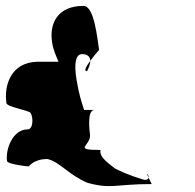

<svg xmlns="http://www.w3.org/2000/svg" viewBox="-35 -692 664 653"><path d="M-11 -144C-9 -134 55 -126 63 -126C63 -126 81 -152 127 -151C169 -141 197 -98 263 -70C346 -48 356 -66 481 -66L470 -88C469 -82 463 -77 447 -83C409 -94 371 -111 356 -119C344 -130 300 -156 307 -182C208 -182 277 -196 271 -236C271 -236 259 -316 285 -318H251C243 -343 233 -372 225 -423C217 -472 221 -508 244 -508C265 -508 272 -497 272 -485C285 -503 302 -522 302 -522C296 -560 286 -672 249 -672C164 -672 132 -616 142 -549C146 -522 155 -504 164 -482H92C0 -480 -22 -398 -13 -341C-11 -328 63 -317 69 -308C79 -292 78 -252 59 -252C7 -252 -17 -182 -11 -144ZM261 -450C261 -450 272 -469 272 -485C259 -467 248 -450 261 -450ZM465 -100 470 -88C471 -93 468 -100 465 -100Z"/></svg>

Font: Ampere
Style: RevIta
Weight: 400
Version: Version 1